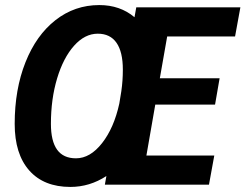

<svg xmlns="http://www.w3.org/2000/svg" viewBox="-20 -729 969 758"><path d="M640 -585 611 -420H847L829 -316H593L558 -115H826L805 0H394L400 -34Q334 9 258 9Q153 9 95.5 -56Q38 -121 38 -240Q38 -376 80.5 -483Q123 -590 199 -649.5Q275 -709 372 -709Q454 -709 511 -661L518 -700H929L908 -585ZM451 -320 459 -369Q465 -410 465 -454Q465 -524 440 -560Q415 -596 366 -596Q315 -596 272.5 -548.5Q230 -501 205.5 -419.5Q181 -338 181 -240Q181 -172 205.5 -138Q230 -104 280 -104Q336 -104 383 -164Q430 -224 451 -320Z"/></svg>

Font: Sarabun
Style: Bold Italic
Weight: 700
Italic angle: -10°
Designer: Suppakit Chalermlarp | Katatrad Co.,Ltd.
Foundry: Cadson Demak Co.,Ltd.
Version: Version 1.000; ttfautohint (v1.6)